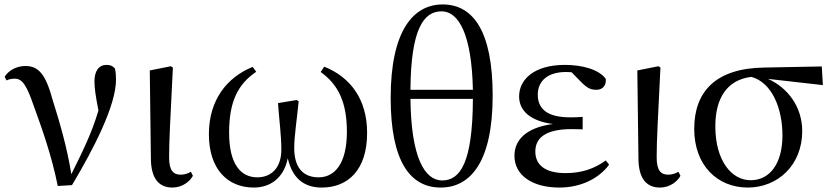

<svg xmlns="http://www.w3.org/2000/svg" viewBox="-20 -829 3745 864"><path d="M240 8 304 4C401 -158 502 -354 502 -470C502 -490 501 -504 497 -521C487 -532 477 -537 460 -537C424 -537 405 -509 405 -462C405 -433 411 -392 423 -332C393 -230 353 -150 301 -45C282 -165 248 -281 217 -379C186 -493 155 -532 94 -532C58 -532 21 -515 1 -484L9 -467C19 -472 32 -475 47 -475C80 -475 100 -445 131 -355C169 -250 212 -131 240 8Z M756 15C801 15 835 -13 848 -38L839 -56C826 -49 813 -43 793 -43C762 -43 741 -59 741 -120C741 -196 746 -284 758 -525L749 -531L654 -512L659 -114C660 -23 697 15 756 15Z M1122 15C1198 15 1258 -30 1275 -117C1295 -28 1347 15 1428 15C1545 15 1632 -63 1632 -231C1632 -382 1557 -482 1439 -529L1423 -505C1504 -447 1541 -366 1541 -236C1541 -91 1485 -31 1414 -31C1342 -31 1304 -77 1304 -163C1304 -218 1317 -298 1324 -373L1315 -379L1231 -365C1237 -281 1246 -221 1246 -155C1246 -72 1199 -31 1138 -31C1064 -31 1011 -89 1011 -232C1011 -371 1050 -450 1133 -506L1117 -528C1001 -481 920 -379 920 -225C920 -67 1005 15 1122 15Z M1963 15C2095 15 2197 -97 2197 -399C2197 -689 2109 -809 1972 -809C1841 -809 1738 -693 1738 -388C1738 -99 1828 15 1963 15ZM1970 -17C1891 -17 1830 -120 1827 -384H2108C2107 -95 2050 -17 1970 -17ZM1827 -425C1829 -700 1887 -778 1967 -778C2045 -778 2103 -672 2108 -425Z M2497 15C2597 15 2677 -28 2721 -88L2706 -107C2654 -69 2596 -50 2525 -50C2433 -50 2389 -87 2389 -147C2389 -203 2427 -248 2553 -248C2564 -248 2575 -248 2602 -247V-303C2578 -301 2562 -301 2545 -301C2439 -301 2400 -342 2400 -403C2400 -465 2445 -505 2527 -505L2552 -504L2596 -459C2625 -430 2640 -425 2665 -425C2691 -425 2709 -444 2706 -474C2675 -517 2599 -537 2522 -537C2383 -537 2316 -471 2316 -395C2316 -334 2362 -285 2468 -271C2343 -254 2295 -196 2295 -128C2295 -39 2377 15 2497 15Z M2950 15C2995 15 3029 -13 3042 -38L3033 -56C3020 -49 3007 -43 2987 -43C2956 -43 2935 -59 2935 -120C2935 -196 2940 -284 2952 -525L2943 -531L2848 -512L2853 -114C2854 -23 2891 15 2950 15Z M3345 15C3480 15 3590 -86 3590 -239C3590 -349 3524 -435 3436 -474L3683 -446L3678 -530L3419 -525C3201 -522 3104 -417 3104 -249C3104 -85 3208 15 3345 15ZM3361 -483C3454 -458 3501 -341 3501 -220C3501 -91 3443 -18 3358 -18C3271 -18 3199 -107 3199 -261C3199 -386 3251 -470 3361 -483Z"/></svg>

Font: Noto Serif HK Medium
Style: Regular
Weight: 500
Designer: Ryoko NISHIZUKA 西塚涼子 (kana & ideographs); Frank Grießhammer (Latin, Greek & Cyrillic); Wenlong ZHANG 张文龙 (bopomofo); San
Foundry: Adobe
Version: Version 2.001;hotconv 1.1.0;makeotfexe 2.6.0